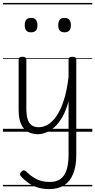

<svg xmlns="http://www.w3.org/2000/svg" viewBox="-20 -905 654 1319"><path d="M240 17Q204 17 173.5 1.5Q143 -14 125.5 -51Q108 -88 108 -150V-496Q108 -506 114.5 -510.5Q121 -515 134 -515Q147 -515 154 -510.5Q161 -506 161 -496V-159Q161 -116 169.5 -87.5Q178 -59 197 -45Q216 -31 246 -31Q278 -31 309.5 -49.5Q341 -68 369 -109Q397 -150 418.5 -216.5Q440 -283 451 -377V-496Q451 -506 457.5 -510.5Q464 -515 478 -515Q491 -515 497.5 -510.5Q504 -506 504 -496V159Q504 237 482.5 289.5Q461 342 420 368Q379 394 318 394Q275 394 239.5 383Q204 372 175.5 352Q147 332 125 307Q117 299 117.5 291Q118 283 128 273Q138 264 145.5 265Q153 266 161 274Q194 307 231.5 326Q269 345 322 345Q367 345 395 325Q423 305 437 263.5Q451 222 451 156V-210Q434 -146 408.5 -101.5Q383 -57 354 -31.5Q325 -6 295.5 5.5Q266 17 240 17ZM193 -683Q171 -683 160.5 -695Q150 -707 150 -732Q150 -757 160.5 -769.5Q171 -782 193 -782Q215 -782 226 -769.5Q237 -757 237 -732Q238 -707 226.5 -695Q215 -683 193 -683ZM423 -683Q401 -683 390.5 -695Q380 -707 380 -732Q380 -757 390.5 -769.5Q401 -782 423 -782Q445 -782 456 -769.5Q467 -757 467 -732Q467 -707 456 -695Q445 -683 423 -683ZM0 365H614V375H0ZM0 -20H614V0H0ZM0 -505H614V-500H0ZM0 -885H614V-875H0Z"/></svg>

Font: Playwrite AT Guides
Style: Regular
Weight: 400
Designer: Veronika Burian, José Scaglione
Foundry: TypeTogether
Version: Version 1.003